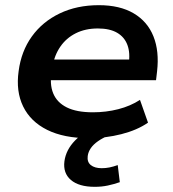

<svg xmlns="http://www.w3.org/2000/svg" viewBox="-20 -524 670 742"><path d="M324 10Q227 10 162.5 -22Q98 -54 69.5 -112.5Q41 -171 52 -249Q62 -326 103 -383Q144 -440 210.5 -472Q277 -504 362 -504Q443 -504 496.5 -472.5Q550 -441 573 -383.5Q596 -326 587 -248L583 -214H154L165 -294H498L477 -275Q484 -319 472.5 -350Q461 -381 432.5 -397.5Q404 -414 358 -414Q310 -414 273 -395.5Q236 -377 213 -343.5Q190 -310 183 -266L180 -250Q171 -199 185.5 -163.5Q200 -128 238 -109Q276 -90 339 -90Q390 -90 437 -102Q484 -114 521 -138L552 -50Q510 -21 449 -5.5Q388 10 324 10ZM346 198Q285 198 254 171.5Q223 145 229 99Q235 55 270 19Q305 -17 365 -41L399 0Q377 9 359 21.5Q341 34 331 48.5Q321 63 319 79Q316 102 331 114Q346 126 373 126Q389 126 403.5 123Q418 120 435 114L443 180Q420 188 396.5 193Q373 198 346 198Z"/></svg>

Font: Nunito Sans 10pt SemiExpanded
Style: Bold Italic
Weight: 700
Width: 6
Italic angle: -9°
Designer: Vernon Adams
Foundry: Vernon Adams
Version: Version 3.101;gftools[0.9.27]